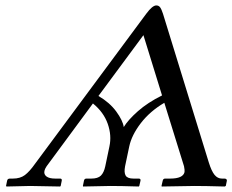

<svg xmlns="http://www.w3.org/2000/svg" viewBox="-20 -678 847 700"><path d="M570.8 -330.1 502.9 -549.8 338.9 -328.1Q379.9 -304.2 403.8 -271.5Q427.7 -238.8 431.2 -214.8Q446.8 -240.7 482.7 -272.5Q518.6 -304.2 570.8 -330.1ZM451.2 -144 436 -71.8Q431.6 -48.8 438.2 -37.8Q444.8 -26.9 466.8 -26.9H485.8Q493.7 -26.9 492.2 -19L487.8 0L485.8 2Q419.9 0 382.8 0L283.2 2L282.2 0L286.1 -19Q287.6 -26.9 294.9 -26.9H313Q336.9 -26.9 347.9 -37.8Q358.9 -48.8 363.8 -71.8L378.9 -144Q387.7 -184.1 372.8 -226.6Q357.9 -269 318.8 -300.8L149.9 -71.8Q143.1 -61.5 142.1 -55.2Q139.2 -42.5 149.4 -34.7Q159.7 -26.9 181.2 -26.9H199.2Q206.5 -26.9 205.1 -19L201.2 0L199.2 2Q112.8 0 89.8 0L3.9 2L2 0L5.9 -19Q7.3 -26.9 16.1 -26.9H26.9Q53.7 -26.9 70.8 -39.8Q87.9 -52.7 107.9 -81.1L513.2 -627.9Q535.6 -658.2 549.8 -658.2Q558.6 -658.2 563.7 -651.4Q568.8 -644.5 574.2 -627.9L741.2 -85.9Q751 -54.2 762.2 -40.5Q773.4 -26.9 789.1 -26.9H798.8Q802.7 -26.9 805.2 -24.7Q807.6 -22.5 807.1 -19L803.2 0L798.8 2Q727.1 0 689 0L569.8 2L568.8 0L573.2 -19Q574.7 -26.9 582 -26.9H600.1Q647.5 -26.9 652.8 -50.8Q653.8 -57.6 650.9 -71.8L579.1 -303.2Q526.9 -272.5 493.4 -229Q460 -185.5 451.2 -144Z"/></svg>

Font: Common Serif News
Style: Italic
Weight: 450
Italic angle: -12°
Designer: Philipp H. Poll, Khaled Hosny
Foundry: Stefan Peev, Context Ltd.
Version: Version 1.026